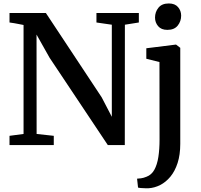

<svg xmlns="http://www.w3.org/2000/svg" viewBox="-20 -816 1129 1080"><path d="M33.5 0V-52L112.5 -62.5V-675.5Q100 -678 86.8 -680.5Q73.5 -683 60.2 -685.5Q47 -688 33.5 -689.5V-743H238L552 -268.5L609 -159V-677L522.5 -689.5V-743H761V-689.5L682.5 -677L682 0H586.5L259 -491L185.5 -621.5L186 -62.5L282.5 -52V0ZM815 243Q806.5 243 794 242.8Q781.5 242.5 770.8 241.5Q760 240.5 756.5 239L751 189Q758 189 773 187Q788 185 804.5 178Q832.5 167.5 848.2 139Q864 110.5 870.8 67Q877.5 23.5 877.5 -32L877 -467L803 -485.5V-544.5L967.5 -565H970.5L994 -547V-7Q994 54.5 979 100.8Q964 147 938.5 177.8Q913 208.5 881 224.8Q849 241 815 243ZM921 -648Q887 -648 869.5 -668.8Q852 -689.5 852 -717Q852 -748.5 871.2 -772.5Q890.5 -796.5 929 -796.5H930Q964 -796.5 981.5 -776Q999 -755.5 999 -728Q999 -696.5 979.8 -672.2Q960.5 -648 922 -648Z"/></svg>

Font: Merriweather 24pt SemiBold
Style: Regular
Weight: 600
Designer: Eben Sorkin
Foundry: Eben Sorkin
Version: Version 2.100